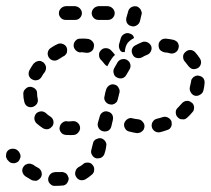

<svg xmlns="http://www.w3.org/2000/svg" viewBox="-42 -584 688 626"><path d="M122 -16Q119 -13 117 -8Q115 -4 115 0Q115 10 122 16Q129 23 138 22Q150 22 161 21Q170 21 176 14Q182 6 182 -3Q181 -7 179 -11Q177 -15 174 -18Q170 -21 166 -22Q162 -24 157 -23Q148 -23 138 -23Q133 -22 129 -21Q125 -19 122 -16ZM49 -50Q45 -49 41 -47Q37 -44 35 -41Q29 -33 31 -24Q33 -15 41 -9Q51 -3 61 3Q65 5 70 5Q74 6 78 5Q83 3 86 0Q90 -3 92 -7Q96 -15 93 -24Q90 -33 82 -37Q74 -41 66 -47Q62 -49 58 -50Q53 -51 49 -50ZM206 -8Q210 0 219 3Q228 5 236 1Q248 -6 258 -15Q265 -21 265 -30Q266 -39 260 -46Q257 -50 253 -52Q249 -54 244 -54Q240 -54 235 -53Q231 -51 228 -48Q222 -43 214 -39Q206 -34 204 -25Q201 -16 206 -8ZM-14 -95Q-18 -92 -20 -88Q-22 -84 -22 -80Q-23 -75 -22 -71Q-20 -67 -18 -63Q-16 -61 -15 -60Q-12 -56 -8 -54Q-4 -52 0 -52Q5 -51 9 -53Q13 -54 17 -57Q20 -60 22 -64Q24 -68 25 -72Q25 -77 24 -81Q22 -85 20 -89Q19 -90 18 -91Q12 -98 3 -99Q-7 -100 -14 -95ZM258 -79Q262 -71 271 -68Q275 -67 280 -68Q284 -68 288 -70Q292 -72 295 -76Q298 -79 299 -84Q300 -89 302 -94L304 -105Q305 -110 305 -114Q304 -119 302 -122Q300 -126 296 -129Q292 -132 288 -133Q284 -134 279 -133Q275 -132 271 -130Q267 -128 264 -124Q262 -121 261 -116L258 -104Q257 -100 256 -96Q253 -87 258 -79ZM159 -182Q153 -176 152 -166Q152 -157 159 -150Q165 -144 175 -144Q176 -143 178 -144Q188 -143 199 -144Q208 -145 214 -153Q220 -160 219 -169Q218 -178 211 -184Q204 -190 194 -189Q186 -188 178 -188Q177 -189 175 -189Q166 -189 159 -182ZM420 -155Q424 -158 426 -161Q428 -165 429 -170Q430 -179 424 -186Q418 -194 409 -195Q399 -196 391 -198Q382 -201 374 -196Q366 -191 363 -182Q361 -173 366 -165Q370 -157 380 -155Q391 -152 404 -150Q408 -150 412 -151Q417 -152 420 -155ZM516 -171Q518 -175 518 -180Q518 -184 517 -189Q513 -197 505 -201Q497 -205 488 -202Q479 -199 470 -197Q461 -195 456 -187Q451 -179 453 -170Q455 -161 463 -156Q471 -151 480 -153Q492 -156 503 -160Q507 -161 511 -164Q514 -167 516 -171ZM294 -156Q303 -154 311 -158Q319 -163 321 -172L326 -193Q328 -202 324 -210Q319 -218 310 -220Q301 -223 293 -218Q285 -213 283 -204L277 -183Q275 -174 280 -166Q285 -158 294 -156ZM76 -214Q70 -207 70 -197Q71 -188 77 -182Q87 -173 98 -166Q101 -164 106 -163Q110 -162 115 -163Q119 -164 123 -167Q126 -170 129 -173Q134 -181 132 -190Q130 -199 122 -204Q114 -209 108 -215Q101 -221 92 -221Q82 -220 76 -214ZM591 -235Q590 -240 588 -244Q586 -248 582 -250Q575 -256 566 -255Q557 -254 551 -247Q545 -240 538 -233Q531 -227 531 -218Q531 -208 537 -202Q541 -198 545 -196Q549 -195 553 -195Q558 -194 562 -196Q566 -198 569 -201Q578 -209 586 -219Q589 -222 590 -226Q591 -231 591 -235ZM79 -278Q79 -283 78 -287Q76 -291 73 -294Q69 -298 65 -299Q61 -301 57 -301Q47 -301 41 -294Q34 -288 34 -279V-278Q34 -265 37 -253Q39 -243 46 -238Q54 -233 63 -235Q72 -237 78 -245Q83 -253 81 -262Q79 -270 79 -278ZM315 -244Q319 -243 324 -243Q328 -244 332 -246Q336 -249 339 -252Q341 -256 342 -260Q345 -271 347 -280Q350 -289 345 -297Q341 -306 332 -308Q323 -311 315 -306Q307 -301 304 -292Q301 -283 299 -271Q296 -262 301 -254Q306 -246 315 -244ZM606 -337Q604 -338 603 -338Q602 -338 600 -337Q600 -337 599 -337Q598 -337 597 -337Q595 -336 593 -335Q591 -334 589 -333Q586 -330 583 -326Q581 -322 581 -318Q579 -309 577 -300Q575 -291 580 -283Q584 -275 593 -272Q602 -270 610 -275Q618 -279 621 -288Q624 -300 625 -312Q626 -322 621 -329Q615 -336 606 -337ZM99 -381Q95 -383 91 -385Q86 -386 82 -385Q78 -384 74 -382Q70 -379 67 -376Q60 -366 54 -355Q50 -347 52 -338Q55 -329 63 -325Q67 -323 72 -322Q76 -322 80 -323Q85 -324 88 -327Q92 -330 94 -334Q98 -342 104 -349Q109 -357 108 -366Q106 -375 99 -381ZM340 -331Q348 -327 357 -329Q366 -332 370 -340Q375 -349 380 -357Q385 -365 383 -374Q381 -383 373 -388Q366 -393 356 -391Q347 -389 342 -382Q336 -372 330 -361Q326 -353 329 -344Q331 -335 340 -331ZM562 -414Q555 -408 555 -399Q555 -389 561 -383Q567 -376 572 -369Q574 -366 578 -363Q581 -360 586 -359Q590 -358 594 -359Q599 -360 603 -362Q611 -367 613 -376Q615 -385 610 -393Q603 -404 594 -414Q587 -421 578 -421Q569 -421 562 -414ZM281 -404Q280 -413 287 -420Q293 -427 303 -427Q312 -427 319 -421Q327 -413 333 -405Q327 -400 323 -394Q316 -384 310 -372Q309 -370 308 -368Q306 -369 303 -371Q301 -373 299 -375Q294 -382 288 -388Q281 -394 281 -404ZM176 -412Q177 -417 177 -421Q177 -425 175 -430Q171 -438 162 -441Q153 -444 145 -440Q134 -435 124 -428Q116 -423 114 -414Q112 -405 117 -397Q122 -389 131 -387Q140 -385 148 -390Q156 -395 164 -400Q168 -401 171 -405Q174 -408 176 -412ZM391 -405Q395 -397 404 -395Q413 -393 421 -397Q429 -402 437 -405Q446 -408 450 -417Q454 -425 451 -434Q447 -442 439 -446Q430 -450 422 -447Q410 -442 399 -436Q391 -432 388 -423Q386 -414 391 -405ZM483 -453Q479 -450 477 -446Q475 -442 475 -437Q475 -433 476 -429Q477 -424 480 -421Q483 -418 487 -416Q491 -414 496 -413Q504 -413 513 -410Q522 -408 530 -413Q538 -418 540 -427Q541 -431 541 -435Q540 -440 538 -444Q536 -448 532 -450Q528 -453 524 -454Q511 -457 499 -458Q494 -458 490 -457Q486 -456 483 -453ZM255 -416Q263 -421 264 -431Q266 -440 261 -447Q255 -455 246 -457Q234 -459 222 -458H221Q216 -458 212 -457Q208 -455 205 -452Q202 -449 200 -445Q198 -440 198 -436Q198 -431 200 -427Q202 -423 205 -420Q208 -417 212 -415Q216 -413 221 -413L222 -414Q230 -413 239 -412Q248 -411 255 -416ZM346 -430Q345 -434 346 -439L352 -460Q355 -469 363 -473Q371 -478 380 -475Q385 -474 390 -470Q394 -466 395 -460Q392 -458 388 -456Q380 -451 375 -445Q369 -437 367 -428Q365 -421 365 -414Q361 -415 356 -414Q355 -415 354 -416Q353 -416 352 -417Q351 -419 349 -421Q347 -425 346 -430ZM386 -499Q395 -496 403 -501Q411 -505 414 -514L419 -535Q421 -539 420 -544Q419 -548 417 -552Q415 -556 411 -559Q408 -562 404 -563Q395 -565 387 -561Q378 -556 376 -547L370 -526Q368 -517 372 -509Q377 -501 386 -499ZM150 -541Q150 -550 157 -557Q163 -563 173 -564H202Q212 -563 218 -557Q225 -550 225 -541Q225 -532 218 -525Q212 -519 202 -519H173Q163 -519 157 -525Q150 -532 150 -541ZM332 -541Q332 -550 325 -557Q319 -563 309 -564H280Q270 -563 264 -557Q257 -550 257 -541Q257 -532 264 -525Q270 -519 280 -519H309Q319 -519 325 -525Q332 -532 332 -541Z"/></svg>

Font: FRB American Cursive Guidelines Dashed Extrabold
Style: Bold Italic
Weight: 800
Italic angle: -25°
Version: Version 2.0;Modular Font Editor K font №1